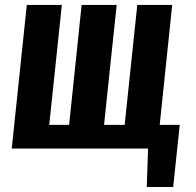

<svg xmlns="http://www.w3.org/2000/svg" viewBox="-20 -598 790 773"><path d="M570.8 154.8 576.2 0H27.3L87.9 -578.1H229L178.2 -95.2H258.3L308.6 -578.1H449.7L398.9 -95.2H481.9L532.7 -578.1H673.3L623 -95.2H703.6L677.2 154.8Z"/></svg>

Font: Oswald
Style: Demi-Bold
Weight: 600
Designer: Vernon Adams
Foundry: Vernon Adams
Version: 3.0; ttfautohint (v0.94.23-7a4d-dirty) -l 8 -r 50 -G 200 -x 